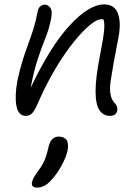

<svg xmlns="http://www.w3.org/2000/svg" viewBox="-20 -516 636 870"><path d="M478 9Q448 9 430.5 -17Q413 -43 413 -103Q413 -163 433 -265Q448 -341 451.5 -375.5Q455 -410 449 -428Q445 -429 439 -429Q419 -429 386 -401.5Q353 -374 313.5 -325Q274 -276 234 -209.5Q194 -143 159 -65Q140 -20 128 -5.5Q116 9 97 9Q63 9 54.5 -36Q46 -81 59 -151Q70 -202 82 -240.5Q94 -279 106.5 -312.5Q119 -346 130.5 -382Q142 -418 151 -465Q153 -478 162 -486.5Q171 -495 184 -495Q197 -495 208 -480.5Q219 -466 211 -429Q203 -387 186 -344.5Q169 -302 151 -248Q133 -194 119 -118Q206 -303 294.5 -399.5Q383 -496 452 -496Q499 -496 514.5 -454.5Q530 -413 516 -342Q492 -221 481.5 -150Q471 -79 499 -50Q515 -34 511 -14Q506 9 478 9ZM149 334Q120 334 125 310Q127 300 132.5 289.5Q138 279 156 254Q174 230 183.5 206.5Q193 183 199 154Q209 103 246 103Q270 103 281 117.5Q292 132 286 167Q280 195 258.5 235Q237 275 207 306Q191 322 176.5 328Q162 334 149 334Z"/></svg>

Font: Shantell Sans Normal
Style: Italic
Weight: 300
Italic angle: -11.31°
Designer: Stephen Nixon, Anya Danilova, Shantell Martin
Foundry: Arrow Type
Version: Version 1.008;[a672d596b]